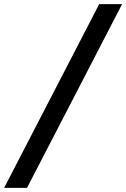

<svg xmlns="http://www.w3.org/2000/svg" viewBox="-92 -760 612 931"><path d="M39 151 500 -740H389L-72 151Z"/></svg>

Font: Braiins Sans SemiBold
Style: Italic
Weight: 600
Italic angle: -11.31°
Designer: Mike Abbink, Paul van der Laan, Pieter van Rosmalen, Jiri Chlebus, Lubos Buracinsky
Foundry: Bold Monday, Sudetype
Version: Version 1.000;hotconv 1.0.109;makeotfexe 2.5.65596